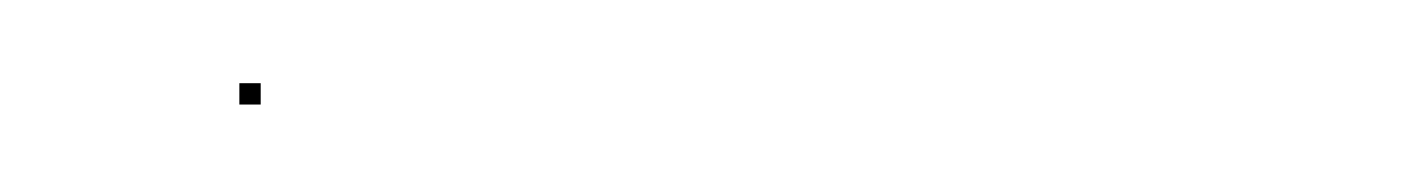

<svg xmlns="http://www.w3.org/2000/svg" viewBox="-20 -22 329 45"><path d="M36.1 2.5H41.1V-2.5H36.1Z"/></svg>

Font: FRB American Cursive Just Endings
Style: Italic
Weight: 400
Italic angle: -25°
Version: Version 2.0;Modular Font Editor K font №1